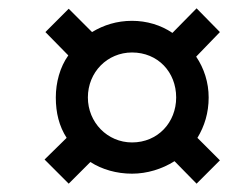

<svg xmlns="http://www.w3.org/2000/svg" viewBox="-20 -589 599 461"><path d="M145 -148 197 -200C225 -182 260 -172 297 -172C333 -172 369 -183 399 -202L452 -148L508 -204L454 -258C471 -286 481 -318 481 -355C481 -391 470 -425 451 -453L508 -512L452 -569L394 -510C366 -529 332 -539 297 -539C261 -539 229 -529 201 -512L145 -568L89 -512L144 -456C124 -428 114 -391 114 -355C114 -318 122 -286 140 -258L87 -206ZM297 -247C238 -247 191 -295 191 -355C191 -416 238 -463 297 -463C359 -463 403 -416 403 -355C403 -295 359 -247 297 -247Z"/></svg>

Font: Noto Serif Display Black
Style: Italic
Weight: 900
Italic angle: -12°
Designer: Monotype Design Team
Foundry: Monotype Imaging Inc.
Version: Version 2.009